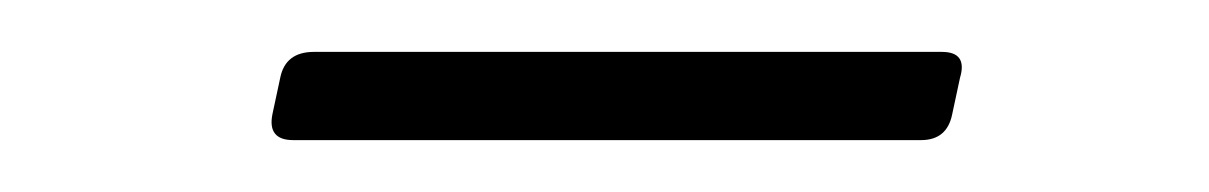

<svg xmlns="http://www.w3.org/2000/svg" viewBox="-20 -313 466 74"><path d="M93 -259Q83 -259 85 -269L88 -283Q90 -293 101 -293H343Q353 -293 350 -283L347 -269Q345 -259 335 -259Z"/></svg>

Font: Instrument Serif
Style: Italic
Weight: 400
Italic angle: -13°
Designer: Rodrigo Fuenzalida
Foundry: fragTYPE
Version: Version 1.000; ttfautohint (v1.8.4.7-5d5b);gftools[0.9.27]